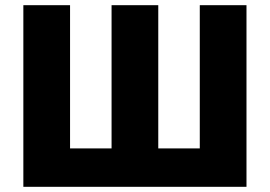

<svg xmlns="http://www.w3.org/2000/svg" viewBox="-20 -720 1040 740"><path d="M70 0V-700H250V-148H410V-700H590V-148H750V-700H930V0Z"/></svg>

Font: Golos Text
Style: Bold
Weight: 700
Designer: A.Korolkova, Vitaly Kuzmin
Foundry: ParaType Ltd
Version: Version 2.004